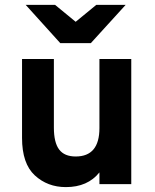

<svg xmlns="http://www.w3.org/2000/svg" viewBox="-20 -752 631 784"><path d="M226 -576 85 -732H205L289 -663L373 -732H493L351 -576ZM386 -48Q338 12 249 12Q174 12 122 -36Q70 -84 70 -189V-511H200V-231Q200 -170 221.5 -141.5Q243 -113 289 -113Q386 -113 386 -229V-511H516V0H386Z"/></svg>

Font: OVRPSS Recut ExtraBold
Style: Regular
Weight: 800
Designer: Giant Group
Foundry: Giant Group
Version: Version 1.001;hotconv 1.0.109;makeotfexe 2.5.65596